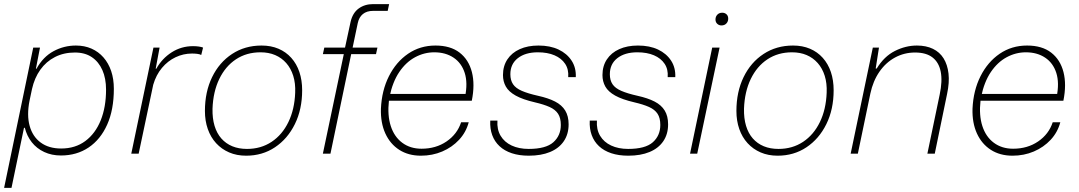

<svg xmlns="http://www.w3.org/2000/svg" viewBox="-23 -749 5262 936"><path d="M-3 167 139 -517H172L152 -414H155Q187 -472 238 -499.5Q289 -527 347 -527Q389 -527 423 -512Q457 -497 481.5 -469Q506 -441 519 -402.5Q532 -364 532 -316Q532 -214 499.5 -141.5Q467 -69 409 -30Q351 9 274 9Q229 9 192.5 -8Q156 -25 132 -55.5Q108 -86 98 -126H94L33 167ZM275 -25Q344 -25 393 -61.5Q442 -98 468 -162.5Q494 -227 494 -312Q494 -367 476 -407.5Q458 -448 424.5 -470.5Q391 -493 342 -493Q288 -493 245 -471Q202 -449 173.5 -409Q145 -369 133 -315L121 -258Q107 -188 121.5 -135.5Q136 -83 175.5 -54Q215 -25 275 -25Z M617 0 725 -517H755L736 -414H739Q767 -464 814 -494Q861 -524 918 -524Q934 -524 947 -522Q960 -520 967 -517L958 -481Q951 -485 938.5 -486.5Q926 -488 913 -488Q871 -488 833 -470Q795 -452 766.5 -418Q738 -384 724 -336L653 0Z M1177 10Q1131 10 1094 -6Q1057 -22 1030.5 -51Q1004 -80 990 -120Q976 -160 976 -208Q976 -301 1011 -373Q1046 -445 1108.5 -486Q1171 -527 1252 -527Q1298 -527 1334.5 -511.5Q1371 -496 1397 -467Q1423 -438 1436.5 -398Q1450 -358 1450 -309Q1450 -216 1414.5 -144Q1379 -72 1317.5 -31Q1256 10 1177 10ZM1181 -23Q1249 -23 1301 -57.5Q1353 -92 1383 -154Q1413 -216 1416 -297Q1418 -343 1406.5 -379.5Q1395 -416 1372.5 -441.5Q1350 -467 1318.5 -480.5Q1287 -494 1247 -494Q1179 -494 1127.5 -460Q1076 -426 1046 -364Q1016 -302 1013 -219Q1012 -172 1023 -135.5Q1034 -99 1056 -74Q1078 -49 1109.5 -36Q1141 -23 1181 -23Z M1551 0 1653 -485H1551L1558 -517H1659L1686 -642Q1696 -686 1725.5 -707.5Q1755 -729 1796 -729H1874L1867 -696H1796Q1765 -696 1746 -680.5Q1727 -665 1721 -636L1696 -517H1817L1810 -485H1689L1588 0Z M2029 10Q1968 10 1923.5 -18.5Q1879 -47 1855.5 -98.5Q1832 -150 1834 -219Q1838 -308 1873 -377.5Q1908 -447 1966.5 -487Q2025 -527 2100 -527Q2173 -527 2217.5 -492.5Q2262 -458 2277.5 -397.5Q2293 -337 2277 -258H1873Q1865 -187 1882 -134.5Q1899 -82 1938 -53Q1977 -24 2032 -24Q2102 -24 2154 -59.5Q2206 -95 2225 -153H2262Q2249 -104 2215 -67.5Q2181 -31 2133 -10.5Q2085 10 2029 10ZM1876 -277 1863 -291H2261L2244 -276Q2258 -345 2242.5 -393.5Q2227 -442 2188 -468Q2149 -494 2094 -494Q2045 -494 2000.5 -470Q1956 -446 1923.5 -398Q1891 -350 1876 -277Z M2555 10Q2508 10 2472 -2Q2436 -14 2412 -36.5Q2388 -59 2376.5 -90.5Q2365 -122 2367 -161H2402Q2399 -118 2417.5 -87Q2436 -56 2471.5 -39.5Q2507 -23 2554 -23Q2638 -23 2674.5 -55.5Q2711 -88 2711 -140Q2711 -174 2697.5 -194.5Q2684 -215 2656 -227.5Q2628 -240 2585 -250Q2525 -264 2491 -283Q2457 -302 2443 -327Q2429 -352 2429 -383Q2429 -427 2450.5 -459.5Q2472 -492 2511 -509.5Q2550 -527 2602 -527Q2659 -527 2700 -507.5Q2741 -488 2763.5 -453.5Q2786 -419 2784 -373H2747Q2750 -411 2732 -438Q2714 -465 2680 -479.5Q2646 -494 2599 -494Q2538 -494 2501.5 -465.5Q2465 -437 2465 -387Q2465 -358 2478 -338.5Q2491 -319 2521 -306Q2551 -293 2600 -282Q2650 -271 2683 -254Q2716 -237 2732.5 -210Q2749 -183 2749 -143Q2749 -95 2725.5 -60.5Q2702 -26 2658.5 -8Q2615 10 2555 10Z M3040 10Q2993 10 2957 -2Q2921 -14 2897 -36.5Q2873 -59 2861.5 -90.5Q2850 -122 2852 -161H2887Q2884 -118 2902.5 -87Q2921 -56 2956.5 -39.5Q2992 -23 3039 -23Q3123 -23 3159.5 -55.5Q3196 -88 3196 -140Q3196 -174 3182.5 -194.5Q3169 -215 3141 -227.5Q3113 -240 3070 -250Q3010 -264 2976 -283Q2942 -302 2928 -327Q2914 -352 2914 -383Q2914 -427 2935.5 -459.5Q2957 -492 2996 -509.5Q3035 -527 3087 -527Q3144 -527 3185 -507.5Q3226 -488 3248.5 -453.5Q3271 -419 3269 -373H3232Q3235 -411 3217 -438Q3199 -465 3165 -479.5Q3131 -494 3084 -494Q3023 -494 2986.5 -465.5Q2950 -437 2950 -387Q2950 -358 2963 -338.5Q2976 -319 3006 -306Q3036 -293 3085 -282Q3135 -271 3168 -254Q3201 -237 3217.5 -210Q3234 -183 3234 -143Q3234 -95 3210.5 -60.5Q3187 -26 3143.5 -8Q3100 10 3040 10Z M3341 0 3449 -517H3485L3376 0ZM3494 -625Q3482 -625 3473.5 -633Q3465 -641 3465 -654Q3465 -668 3474 -677.5Q3483 -687 3498 -687Q3510 -687 3518.5 -679.5Q3527 -672 3527 -658Q3527 -644 3518 -634.5Q3509 -625 3494 -625Z M3768 10Q3722 10 3685 -6Q3648 -22 3621.5 -51Q3595 -80 3581 -120Q3567 -160 3567 -208Q3567 -301 3602 -373Q3637 -445 3699.5 -486Q3762 -527 3843 -527Q3889 -527 3925.5 -511.5Q3962 -496 3988 -467Q4014 -438 4027.5 -398Q4041 -358 4041 -309Q4041 -216 4005.5 -144Q3970 -72 3908.5 -31Q3847 10 3768 10ZM3772 -23Q3840 -23 3892 -57.5Q3944 -92 3974 -154Q4004 -216 4007 -297Q4009 -343 3997.5 -379.5Q3986 -416 3963.5 -441.5Q3941 -467 3909.5 -480.5Q3878 -494 3838 -494Q3770 -494 3718.5 -460Q3667 -426 3637 -364Q3607 -302 3604 -219Q3603 -172 3614 -135.5Q3625 -99 3647 -74Q3669 -49 3700.5 -36Q3732 -23 3772 -23Z M4124 0 4232 -517H4262L4246 -415H4251Q4287 -474 4339.5 -500.5Q4392 -527 4447 -527Q4492 -527 4525 -511Q4558 -495 4577 -464.5Q4596 -434 4601 -390.5Q4606 -347 4594 -291L4534 0H4498L4558 -288Q4572 -354 4563 -399.5Q4554 -445 4523 -469Q4492 -493 4438 -493Q4385 -493 4340 -468.5Q4295 -444 4264 -399Q4233 -354 4220 -293L4159 0Z M4913 10Q4852 10 4807.5 -18.5Q4763 -47 4739.5 -98.5Q4716 -150 4718 -219Q4722 -308 4757 -377.5Q4792 -447 4850.5 -487Q4909 -527 4984 -527Q5057 -527 5101.5 -492.5Q5146 -458 5161.5 -397.5Q5177 -337 5161 -258H4757Q4749 -187 4766 -134.5Q4783 -82 4822 -53Q4861 -24 4916 -24Q4986 -24 5038 -59.5Q5090 -95 5109 -153H5146Q5133 -104 5099 -67.5Q5065 -31 5017 -10.5Q4969 10 4913 10ZM4760 -277 4747 -291H5145L5128 -276Q5142 -345 5126.5 -393.5Q5111 -442 5072 -468Q5033 -494 4978 -494Q4929 -494 4884.5 -470Q4840 -446 4807.5 -398Q4775 -350 4760 -277Z"/></svg>

Font: Mona Sans ExtraLight
Style: Italic
Weight: 200
Italic angle: -11.6951°
Designer: Deni Anggara
Foundry: GitHub
Version: Version 2.000